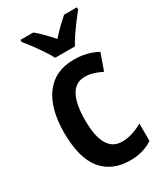

<svg xmlns="http://www.w3.org/2000/svg" viewBox="-193 -846 804 935"><g transform="rotate(-30 208.5 -378.0)"><path d="M256 10Q153 10 97.5 -58Q42 -126 42 -268Q42 -403 98 -478Q154 -553 260 -553Q299 -553 332 -544.5Q365 -536 392 -521L359 -428Q335 -440 311.5 -447Q288 -454 265 -454Q161 -454 161 -269Q161 -89 266 -89Q296 -89 325.5 -98.5Q355 -108 382 -124V-26Q329 10 256 10ZM187 -606Q176 -627 158 -654Q140 -681 120.5 -707.5Q101 -734 84 -754V-766H156Q176 -750 198 -727.5Q220 -705 242 -680Q267 -708 287 -727Q307 -746 329 -766H401V-754Q385 -734 365.5 -708Q346 -682 327.5 -655Q309 -628 298 -606Z"/></g></svg>

Font: Noto Sans Khmer UI Condensed SemiBold
Style: Regular
Weight: 600
Width: 3
Designer: Danh Hong and the Monotype Design Team
Foundry: Monotype Imaging Inc.
Version: Version 2.002; ttfautohint (v1.8.4.7-5d5b)